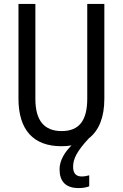

<svg xmlns="http://www.w3.org/2000/svg" viewBox="-20 -734 625 977"><path d="M352 115C352 75 370 37 432 -30C484 -70 511 -138 511 -232V-714H424V-232C424 -121 383 -67 294 -67C206 -67 160 -119 160 -231V-714H74V-232C74 -73 150 10 292 10C310 10 328 9 344 6C311 38 283 82 283 127C283 189 314 223 380 223C401 223 419 220 434 214V158C426 160 412 164 396 164C368 164 352 149 352 115Z"/></svg>

Font: Noto Sans Malayalam Condensed
Style: Regular
Weight: 400
Width: 3
Designer: Jelle Bosma - Monotype Design Team
Foundry: Monotype Imaging Inc.
Version: Version 2.104